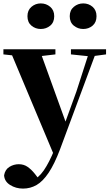

<svg xmlns="http://www.w3.org/2000/svg" viewBox="-27 -835 645 1126"><path d="M108 271Q66 271 32.5 250Q-1 229 -3 193Q3 159 28.5 143.5Q54 128 83 128Q113 128 135.5 144Q158 160 177 184L208 224L171 250L152 233Q199 209 230 164Q261 119 293 41L324 -31L335 -61L421 -298L501 -546H543L325 41Q292 128 258 178.5Q224 229 187.5 250Q151 271 108 271ZM293 83 29 -546H204L359 -117L365 -107ZM-7 -516V-546H298V-516L204 -505H95ZM389 -516V-546H595V-516L513 -505H494ZM212 -665Q181 -665 157.5 -684.5Q134 -704 134 -740Q134 -775 157.5 -795Q181 -815 212 -815Q244 -815 267.5 -795Q291 -775 291 -740Q291 -704 267.5 -684.5Q244 -665 212 -665ZM461 -665Q430 -665 406 -684.5Q382 -704 382 -740Q382 -775 406 -795Q430 -815 461 -815Q493 -815 516 -795Q539 -775 539 -740Q539 -704 516 -684.5Q493 -665 461 -665Z"/></svg>

Font: Noto Serif TC ExtraLight Black
Style: Regular
Weight: 900
Version: Version 2.003-H1;hotconv 1.1.1;makeotfexe 2.6.0